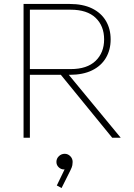

<svg xmlns="http://www.w3.org/2000/svg" viewBox="-20 -696 677 970"><path d="M115 -318V-347H337Q420 -347 463 -388.5Q506 -430 506 -497Q506 -565 463 -606Q420 -647 337 -647H115V-676H332Q399 -676 445 -653.5Q491 -631 515 -590.5Q539 -550 539 -497Q539 -444 515 -403.5Q491 -363 445 -340.5Q399 -318 332 -318ZM99 0V-676H131V0ZM547 0 276 -332 311 -338 590 0ZM291 254 267 241 313 146 327 144Q325 151 319 155.5Q313 160 303 160Q288 160 276.5 149Q265 138 265 122Q265 105 277.5 93Q290 81 307 81Q323 81 335 93Q347 105 347 122Q347 129 345.5 138.5Q344 148 336 164Z"/></svg>

Font: Outfit Thin Thin
Style: Regular
Weight: 250
Version: Version 1.100;gftools[0.9.27]